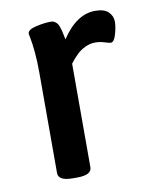

<svg xmlns="http://www.w3.org/2000/svg" viewBox="-67 -581 499 634"><g transform="rotate(-10 183.0 -264.0)"><path d="M294.9 -529.8Q325.2 -529.8 339.1 -516.1Q353 -502.4 353 -483.9Q353 -465.3 345.9 -441.2Q338.9 -417 328.1 -417Q323.2 -417 307.9 -421.9Q292.5 -426.8 276.9 -426.8Q260.3 -426.8 244.1 -419.4Q228 -412.1 216.8 -401.4Q205.6 -390.6 199.5 -383.3Q193.4 -376 189.9 -371.1V-23.9Q189.9 2 141.1 2H127Q78.1 2 78.1 -23.9V-360.8Q78.1 -399.9 75.2 -430.2Q72.3 -460.4 69.1 -475.6Q65.9 -490.7 65.9 -493.2Q65.9 -506.8 94.2 -513.4Q122.6 -520 145 -520Q151.9 -520 157.2 -516.6Q162.6 -513.2 165.8 -509Q168.9 -504.9 171.9 -496.6Q174.8 -488.3 176 -483.2Q177.2 -478 179.2 -467.8Q181.2 -457.5 182.1 -454.1Q231.9 -529.8 294.9 -529.8Z"/></g></svg>

Font: Asap Symbol
Style: Regular
Weight: 900
Designer: Tania Quindós, Elena González Miranda, Marcela Romero, Pablo Cosgaya
Foundry: Omnibus-Type
Version: Version 1.000;PS 001.000;hotconv 1.0.70;makeotf.lib2.5.58329